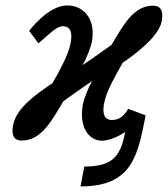

<svg xmlns="http://www.w3.org/2000/svg" viewBox="-20 -518 618 707"><path d="M87.4 -404.3 121.6 -358.4C154.3 -385.3 186 -421.4 211.4 -421.4C231 -421.4 242.7 -410.2 242.7 -383.8C242.7 -376.5 241.7 -367.7 239.7 -357.4C231.4 -313.5 194.8 -249.5 173.3 -211.9C115.7 -172.9 40.5 -121.6 28.3 -57.6C26.9 -50.3 25.9 -43.5 25.9 -37.1C25.9 -15.1 35.2 -0.5 59.6 -0.5C131.3 -0.5 168 -69.3 212.9 -144.5L221.2 -150.9C256.8 -175.8 293.5 -203.1 319.8 -219.7C304.7 -197.3 288.1 -148.4 285.6 -136.2C282.7 -122.1 281.7 -108.9 281.7 -96.7C281.7 -34.2 315.9 0 355 0C382.8 0 414.1 -14.6 440.9 -31.7C440.4 -30.3 440.4 -28.3 439.9 -26.9C422.9 62 389.6 95.2 290.5 95.2L276.4 168.5C462.9 168.5 486.3 59.6 514.2 -82.5L516.1 -93.3L452.1 -117.2C434.6 -87.9 417.5 -76.2 392.1 -76.2C372.6 -76.2 360.8 -87.4 360.8 -113.8C360.8 -121.1 361.8 -129.9 363.8 -140.1C372.1 -184.1 410.6 -249.5 432.1 -287.1C489.7 -326.2 565.4 -386.7 575.7 -440.4C577.1 -447.8 577.6 -454.1 577.6 -460.4C577.6 -482.4 568.4 -497.1 543.9 -497.1C472.2 -497.1 436 -428.7 391.1 -353.5L381.3 -346.2C345.7 -321.3 310.1 -294.9 283.7 -278.3C298.8 -300.8 315.4 -349.1 317.9 -361.3C320.3 -373.5 321.3 -384.8 321.3 -395.5C321.3 -461.9 278.3 -498 228 -498C156.2 -498 87.4 -404.3 87.4 -404.3Z"/></svg>

Font: Fantasque Sans Mono
Style: RegItalic
Weight: 400
Italic angle: -11°
Monospace: yes
Designer: Jany Belluz
Version: Version 1.6.3